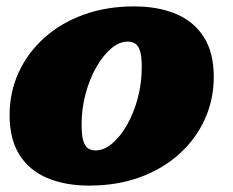

<svg xmlns="http://www.w3.org/2000/svg" viewBox="-20 -560 728 600"><path d="M10 -200Q10 -125 40.8 -76.2Q71.5 -27.5 127.5 -3.8Q183.5 20 259 20Q345.5 20 417 -6Q488.5 -32 540.2 -78.8Q592 -125.5 620 -187.2Q648 -249 648 -320Q648 -395 617.2 -443.8Q586.5 -492.5 530.5 -516.2Q474.5 -540 399 -540Q312.5 -540 241 -514Q169.5 -488 117.8 -441.2Q66 -394.5 38 -333Q10 -271.5 10 -200ZM235 -170Q235 -220.5 247.5 -267Q260 -313.5 281 -350.2Q302 -387 327.5 -408.5Q353 -430 379 -430Q393.5 -430 403.2 -423.2Q413 -416.5 418 -399.2Q423 -382 423 -350Q423 -300 410.5 -253.2Q398 -206.5 377 -169.8Q356 -133 330.5 -111.5Q305 -90 279 -90Q264.5 -90 254.8 -96.8Q245 -103.5 240 -120.8Q235 -138 235 -170Z"/></svg>

Font: Besley Black
Style: Italic
Weight: 900
Italic angle: -13°
Designer: Owen Earl
Foundry: indestructible type*
Version: Version 2.001